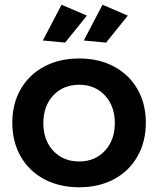

<svg xmlns="http://www.w3.org/2000/svg" viewBox="-20 -786 668 811"><path d="M596 -268Q596 -187 560.5 -125Q525 -63 461.5 -29Q398 5 315 5Q231 5 167 -29Q103 -63 67.5 -125Q32 -187 32 -268Q32 -348 67.5 -409.5Q103 -471 167 -505Q231 -539 315 -539Q398 -539 461.5 -505Q525 -471 560.5 -409.5Q596 -348 596 -268ZM163 -266Q163 -194 205 -149Q247 -104 315 -104Q381 -104 423 -149Q465 -194 465 -266Q465 -338 423 -383Q381 -428 315 -428Q247 -428 205 -383Q163 -338 163 -266ZM240 -766 347 -720 255 -606 161 -615ZM413 -766 520 -720 428 -606 334 -615Z"/></svg>

Font: Gontserrat Medium
Style: Regular
Weight: 500
Designer: Julieta Ulanovsky
Foundry: Julieta Ulanovsky
Version: Version 6.001